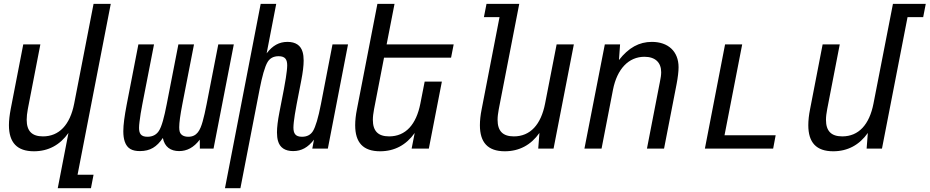

<svg xmlns="http://www.w3.org/2000/svg" viewBox="-20 -780 4880 1008"><path d="M283.2 208H457.5L471.2 137.2H387.2L561.5 -759.8H471.2L369.6 -236.8C347.7 -123.5 289.6 -64 205.6 -64C147.9 -64 120.1 -91.8 120.1 -151.4C120.1 -167.5 122.1 -186 126 -207L191.9 -546.9H102.1L36.1 -207C30.3 -175.8 26.9 -147.5 26.9 -123C26.9 -31.2 69.8 14.2 158.2 14.2C233.9 14.2 294.9 -19 339.4 -82Z M714.8 13.2C768.6 13.2 803.2 -8.8 835 -55.7C844.2 -8.3 876 13.2 920.4 13.2C960.9 13.2 997.1 -4.9 1028.8 -46.9L1029.3 0H1101.1L1207.5 -546.9H1126L1064.9 -233.9C1057.6 -196.3 1050.8 -166.5 1043.9 -142.1C1031.2 -97.2 1014.6 -62 968.8 -62C941.9 -62 927.7 -73.7 923.3 -89.4C921.9 -94.7 920.9 -102.1 920.9 -111.8C920.9 -136.2 926.3 -176.3 937.5 -233.9L998.5 -546.9H916.5L855.5 -233.9C841.8 -163.6 829.1 -114.7 813.5 -91.8C800.8 -72.8 781.2 -62 753.9 -62C719.2 -62 710 -79.6 710 -108.9C710 -118.2 710.9 -128.4 712.4 -140.1C715.8 -170.4 720.2 -195.3 727.5 -233.9L788.6 -546.9H706.5L645 -230C633.8 -170.9 627.4 -126 627.4 -91.3C627.4 -69.3 629.9 -51.8 634.8 -37.1C647.5 1 674.8 13.2 714.8 13.2Z M1161.1 208H1242.2L1343.3 -313C1355.5 -376 1370.1 -430.7 1385.3 -455.1C1397 -474.1 1415.5 -484.9 1442.9 -484.9C1478 -484.9 1487.8 -466.8 1487.8 -436.5C1487.8 -427.7 1486.8 -418.5 1485.8 -408.2C1483.9 -391.1 1479 -355.5 1470.7 -313L1446.8 -189.9C1438.5 -147 1434.1 -112.3 1434.1 -85C1434.1 -66.9 1436 -52.2 1439.5 -40C1449.2 -5.4 1476.1 13.2 1519 13.2C1562.5 13.2 1597.2 -5.9 1628.4 -46.9L1619.6 0H1701.2L1807.1 -546.9H1725.6L1665 -233.9C1650.9 -161.1 1636.7 -114.3 1623 -91.8C1611.3 -72.8 1592.8 -62 1565.4 -62C1530.3 -62 1520.5 -80.1 1520.5 -110.8C1520.5 -119.1 1521.5 -128.9 1522.5 -139.2C1524.4 -156.7 1529.8 -194.3 1537.6 -233.9L1561.5 -356.9C1569.8 -399.9 1574.2 -434.6 1574.2 -461.9C1574.2 -480 1572.3 -494.6 1568.8 -506.8C1559.1 -541.5 1532.2 -560.1 1489.3 -560.1C1445.8 -560.1 1411.1 -541 1379.9 -500L1430.2 -759.8H1348.6Z M1975.6 14.2C2051.3 14.2 2112.8 -19 2157.2 -82L2141.1 0H2231.4L2299.8 -351.6H2209.5L2187 -236.8C2165.5 -126.5 2109.9 -64 2022.9 -64C1965.3 -64 1937.5 -91.8 1937.5 -150.9C1937.5 -167.5 1939.9 -186 1943.8 -207L1996.1 -477.1H2348.1L2361.8 -546.9H2009.8L2051.3 -759.8H1961.4L1854 -207C1847.7 -175.3 1844.7 -147.5 1844.7 -122.6C1844.7 -31.2 1886.7 14.2 1975.6 14.2Z M2630.4 14.2C2706.1 14.2 2767.6 -19 2812 -82L2805.7 0H2886.2L2992.7 -546.9H2902.3L2841.8 -236.8C2820.3 -126 2764.2 -64 2677.7 -64C2620.1 -64 2592.3 -91.8 2592.3 -150.9C2592.3 -167.5 2594.7 -186 2598.6 -207L2706.1 -759.8H2534.2L2520.5 -689.9H2602.5L2508.8 -207C2502.4 -175.8 2499.5 -147.5 2499.5 -122.6C2499.5 -32.2 2541 14.2 2630.4 14.2Z M3048.3 0H3138.2L3198.2 -309.1C3219.7 -418.5 3280.8 -481.9 3363.3 -481.9C3419.9 -481.9 3451.2 -452.1 3451.2 -400.9C3451.2 -386.7 3448.7 -369.1 3443.8 -346.2C3443.4 -342.8 3442.9 -340.8 3442.4 -339.4L3376.5 0H3466.3L3532.2 -338.9C3538.6 -372.6 3542.5 -404.3 3542.5 -426.8C3542.5 -510.3 3487.8 -560.1 3402.3 -560.1C3335.4 -560.1 3280.3 -529.8 3229.5 -464.8L3235.4 -546.9H3155.3Z M3680.7 0H4039.1L4052.2 -69.8H3783.7L3876.5 -546.9H3786.6Z M4354.5 14.2C4430.2 14.2 4491.7 -19 4536.1 -82L4529.8 0H4610.4L4744.6 -689.9H4826.7L4840.3 -759.8H4668L4565.9 -236.8C4544.4 -126 4488.3 -64 4401.9 -64C4344.2 -64 4316.4 -91.8 4316.4 -150.9C4316.4 -167.5 4318.8 -186 4322.8 -207L4388.7 -546.9H4298.8L4232.9 -207C4226.6 -175.8 4223.6 -147.5 4223.6 -122.6C4223.6 -32.2 4265.1 14.2 4354.5 14.2Z"/></svg>

Font: Hack
Style: Oblique
Weight: 400
Italic angle: -12°
Monospace: yes
Designer: Christopher Simpkins
Foundry: Christopher Simpkins
Version: Version 2.010